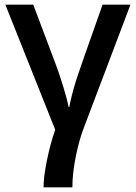

<svg xmlns="http://www.w3.org/2000/svg" viewBox="-20 -560 580 820"><path d="M289.1 240.2H166Q166 196.8 179.7 128.4Q194.3 55.2 215.8 -5.9L2.9 -540H122.1L221.2 -276.9Q231.9 -249 251.5 -185.5Q267.1 -134.3 272.9 -103H275.9Q277.8 -115.2 287.1 -153.3Q293.9 -180.2 305.7 -219.2Q314 -246.6 418 -540H537.1L336.9 -11.2Q316.9 41 302.7 113.3Q289.1 183.6 289.1 240.2Z"/></svg>

Font: Open Sans
Style: SemiBold
Weight: 600
Foundry: Ascender Corporation
Version: Version 1.10